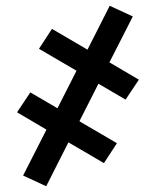

<svg xmlns="http://www.w3.org/2000/svg" viewBox="-20 -485 540 665"><path d="M140 160 60 123 141 -36 39 -96 85 -165 179 -110 245 -240 115 -316 160 -385 283 -313 360 -465 440 -428 359 -269 461 -209 415 -140 321 -195 255 -65 385 11 340 80 217 8Z"/></svg>

Font: Iosevka SS04 Medium
Style: Regular
Weight: 500
Monospace: yes
Designer: Belleve Invis
Foundry: Belleve Invis
Version: Version 19.0.0; ttfautohint (v1.8.4)